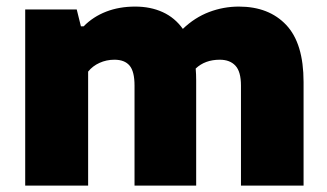

<svg xmlns="http://www.w3.org/2000/svg" viewBox="-20 -578 1020 598"><path d="M925.5 -322.5V0H730.5V-311.5Q730.5 -355 713.2 -373.5Q696 -392 664.5 -392Q618.5 -392 589.5 -364.5Q591 -347.5 591 -327.5V0H399V-311.5Q399 -355.5 383.5 -373.8Q368 -392 336.5 -392Q311.5 -392 290 -382.2Q268.5 -372.5 254.5 -355V0H58.5V-548.5H219L232 -496H240.5Q270 -526 310.8 -541.8Q351.5 -557.5 401 -557.5Q449 -557.5 486.8 -540.2Q524.5 -523 549.5 -488Q586.5 -523.5 631.2 -540.5Q676 -557.5 724 -557.5Q817.5 -557.5 871.5 -500.2Q925.5 -443 925.5 -322.5Z"/></svg>

Font: Encode Sans Semi Expanded ExBd
Style: Regular
Weight: 800
Width: 6
Designer: Multiple Designers
Foundry: Impallari Type
Version: Version 2.000